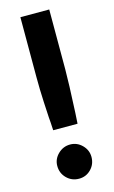

<svg xmlns="http://www.w3.org/2000/svg" viewBox="-120 -810 516 868"><g transform="rotate(-15 138.0 -376.0)"><path d="M81 -231Q79 -273 77 -292Q76 -307 73 -365.5Q70 -424 70 -483V-763H205V-483Q205 -423 198 -281L195 -231ZM57 -70Q57 -102 81 -125.5Q105 -149 138 -149Q170 -149 193.5 -125.5Q217 -102 217 -70Q217 -36 194 -12.5Q171 11 138 11Q104 11 80.5 -12.5Q57 -36 57 -70Z"/></g></svg>

Font: Open Sauce Sans
Style: Bold
Weight: 700
Designer: Alfredo Marco Pradil
Foundry: Creative Sauce Fz LLC
Version: Version 1.477